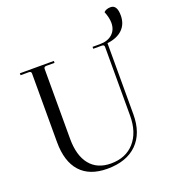

<svg xmlns="http://www.w3.org/2000/svg" viewBox="-145 -908 929 1030"><g transform="rotate(-20 320.0 -392.5)"><path d="M292 12Q191 12 138.5 -46Q86 -104 86 -215V-607Q86 -619 72 -619H25V-630H219V-619H172Q158 -619 158 -607V-208Q158 -112 200 -60Q242 -8 320 -8Q405 -8 454 -63.5Q503 -119 503 -215V-607Q503 -619 489 -619H440V-630H482Q527 -630 553 -653.5Q579 -677 579 -717Q579 -746 564 -783Q578 -797 603 -797Q640 -797 640 -737Q640 -688 609.5 -658Q579 -628 522 -621V-215Q522 -107 462 -47.5Q402 12 292 12Z"/></g></svg>

Font: Arapey Regular-Display
Style: Regular
Weight: 400
Designer: Eduardo Rodriguez Tunni
Foundry: Eduardo Rodriguez Tunni
Version: Version 4.000